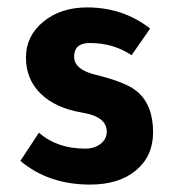

<svg xmlns="http://www.w3.org/2000/svg" viewBox="-20 -486 467 518"><path d="M35 -52 85 -128Q134 -85 210 -85Q235 -85 251.5 -98Q268 -111 268 -131Q268 -171 203 -182Q130 -194 90 -233Q50 -272 50 -331Q50 -389 97 -427.5Q144 -466 215 -466Q312 -466 385 -409L335 -337Q286 -370 222 -370Q180 -370 180 -333Q180 -298 239 -284Q321 -264 350 -239Q393 -203 393 -129Q393 -65 347 -26.5Q301 12 223 12Q111 12 35 -52Z"/></svg>

Font: Tajawal ExtraBold
Style: Regular
Weight: 800
Designer: Boutros Fonts
Foundry: Created by Boutros International 2017
Version: Version 1.700